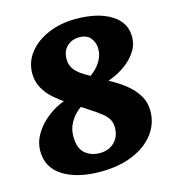

<svg xmlns="http://www.w3.org/2000/svg" viewBox="-107 -783 793 886"><g transform="rotate(-15 290.0 -340.5)"><path d="M20 -150Q20 -188 39.5 -223.5Q59 -259 92.5 -288.5Q126 -318 168.5 -337Q211 -356 257 -361L288 -317Q260 -305 236.5 -284Q213 -263 199 -235.5Q185 -208 185 -175Q185 -118 213.5 -93.5Q242 -69 284 -69Q327 -69 354 -95.5Q381 -122 381 -165Q381 -187 372.5 -203Q364 -219 344 -235.5Q324 -252 291 -273L247 -302Q223 -318 194 -337Q165 -356 138.5 -379.5Q112 -403 95 -433Q78 -463 77 -500Q76 -558 110.5 -602Q145 -646 204 -671Q263 -696 336 -696Q439 -696 502.5 -657.5Q566 -619 566 -549Q566 -512 546 -481Q526 -450 494 -426Q462 -402 424 -387Q386 -372 349 -366L308 -409Q331 -420 352.5 -439Q374 -458 387.5 -483Q401 -508 401 -536Q401 -565 383.5 -587.5Q366 -610 329 -610Q294 -610 270.5 -588Q247 -566 247 -527Q247 -508 254.5 -492Q262 -476 276 -463Q290 -450 307 -440L413 -379Q433 -368 457.5 -352Q482 -336 505.5 -313.5Q529 -291 544 -262.5Q559 -234 559 -197Q559 -137 523 -89Q487 -41 421 -13Q355 15 264 15Q155 15 87.5 -27Q20 -69 20 -150Z"/></g></svg>

Font: Alkatra
Style: Bold
Weight: 700
Designer: Suman Bhandary
Version: Version 1.100;gftools[0.9.22]